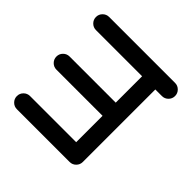

<svg xmlns="http://www.w3.org/2000/svg" viewBox="-163 -1014 1460 1460"><g transform="rotate(-45 567.0 -283.5)"><path d="M1063 -637.7V70.8Q1063 100.1 1042.2 120.8Q1021.5 141.6 992.2 141.6Q962.9 141.6 942.1 120.8Q921.4 100.1 921.4 70.8V0H141.6Q112.3 0 91.6 -20.8Q70.8 -41.5 70.8 -70.8V-637.7Q70.8 -667.5 91.6 -688.2Q112.3 -709 141.6 -709Q170.9 -709 191.7 -688.2Q212.4 -667.5 212.4 -637.7V-142.1H496.1V-637.7Q496.1 -667.5 516.8 -688.2Q537.6 -709 566.9 -709Q596.2 -709 616.9 -688.2Q637.7 -667.5 637.7 -637.7V-142.1H921.4V-637.7Q921.4 -667.5 942.1 -688.2Q962.9 -709 992.2 -709Q1021.5 -709 1042.2 -688.2Q1063 -667.5 1063 -637.7Z"/></g></svg>

Font: Robtronika
Style: Regular
Weight: 400
Designer: GGBot
Version: 1.00